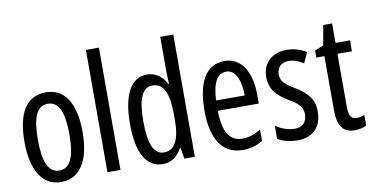

<svg xmlns="http://www.w3.org/2000/svg" viewBox="-74 -1056 2281 1175"><g transform="rotate(-10 1066.5 -468.0)"><path d="M403 -362C403 -545 337 -640 223 -640C99 -640 42 -539 42 -362C42 -194 102 -83 221 -83C346 -83 403 -195 403 -362ZM125 -362C125 -500 154 -569 223 -569C290 -569 321 -500 321 -362C321 -223 290 -154 223 -154C155 -154 125 -225 125 -362Z M591 -93V-853H510V-93Z M854 -83C906 -83 943 -110 972 -161H977L988 -93H1053V-853H972V-635C972 -614 973 -591 975 -561H971C944 -612 900 -640 851 -640C752 -640 697 -540 697 -361C697 -180 751 -83 854 -83ZM873 -152C809 -152 780 -223 780 -361C780 -495 808 -568 871 -568C941 -568 972 -505 972 -367V-337C972 -213 938 -152 873 -152Z M1332 -639C1219 -639 1160 -540 1160 -358C1160 -202 1213 -83 1350 -83C1396 -83 1437 -94 1475 -117V-189C1435 -163 1398 -152 1359 -152C1280 -152 1242 -216 1240 -346H1495V-402C1495 -535 1442 -639 1332 -639ZM1332 -573C1392 -573 1419 -498 1419 -410H1241C1246 -521 1277 -573 1332 -573Z M1842 -237C1842 -319 1797 -358 1731 -400C1668 -438 1646 -458 1646 -501C1646 -543 1674 -571 1719 -571C1752 -571 1783 -559 1811 -540L1841 -605C1804 -628 1764 -640 1718 -640C1629 -640 1568 -584 1568 -499C1568 -416 1613 -376 1680 -335C1740 -301 1762 -276 1762 -234C1762 -185 1734 -156 1687 -156C1643 -156 1597 -173 1568 -197V-113C1598 -96 1640 -83 1690 -83C1786 -83 1842 -138 1842 -237Z M2071 -155C2032 -155 2022 -182 2022 -236V-562H2112V-630H2022V-751H1967L1945 -628L1891 -606V-562H1941V-226C1941 -130 1973 -83 2044 -83C2074 -83 2098 -89 2119 -99V-165C2103 -159 2087 -155 2071 -155Z"/></g></svg>

Font: Noto Sans Kannada UI ExtraCondensed
Style: Regular
Weight: 400
Width: 2
Designer: Jelle Bosma - Monotype Design Team
Foundry: Monotype Imaging Inc.
Version: Version 2.005